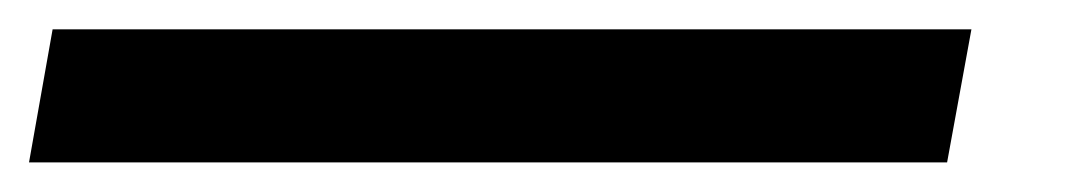

<svg xmlns="http://www.w3.org/2000/svg" viewBox="-93 42 740 131"><path d="M-73.2 152.8 -57.1 62H569.8L553.2 152.8Z"/></svg>

Font: Archivo Expanded SemiBold
Style: Italic
Weight: 600
Width: 7
Italic angle: -10°
Designer: Hector Gatti
Foundry: Omnibus-Type
Version: Version 2.001